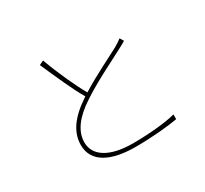

<svg xmlns="http://www.w3.org/2000/svg" viewBox="-153 -985 1306 1222"><g transform="rotate(-30 500.0 -373.5)"><path d="M285 -759 253 -744C302 -632 359 -502 404 -427L394 -420C277 -342 224 -262 224 -172C224 -44 345 12 521 12C641 12 767 0 832 -12V-47C765 -28 633 -16 518 -16C341 -16 252 -81 252 -175C252 -257 308 -331 411 -398C515 -468 667 -541 740 -580C762 -592 780 -601 794 -610L777 -638C761 -625 746 -616 726 -604C664 -570 533 -508 428 -442C383 -521 327 -643 285 -759Z"/></g></svg>

Font: Harano Aji Gothic ExtraLight
Style: Regular
Weight: 250
Foundry: Masamichi Hosoda
Version: HaranoAjiGothic-ExtraLight version 20230610;ttx 4.39.4